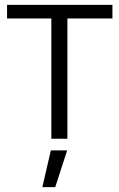

<svg xmlns="http://www.w3.org/2000/svg" viewBox="-20 -570 491 789"><path d="M9 0ZM191 -494V0H257V-494H442V-550H9V-494ZM207 199H154L189 48H256Z"/></svg>

Font: Cambay Devanagari
Style: Regular
Weight: 400
Designer: Pooja Saxena
Foundry: Pooja Saxena
Version: Version 1.180;PS 001.180;hotconv 1.0.70;makeotf.lib2.5.58329